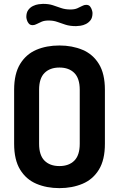

<svg xmlns="http://www.w3.org/2000/svg" viewBox="-20 -966 614 992"><path d="M287 6Q221 6 168 -16.5Q115 -39 84 -89.5Q53 -140 53 -223V-502Q53 -585 84 -635.5Q115 -686 167.5 -708.5Q220 -731 287 -731Q353 -731 406.5 -708.5Q460 -686 491 -635.5Q522 -585 522 -502V-223Q522 -140 491 -89.5Q460 -39 406.5 -16.5Q353 6 287 6ZM287 -108Q336 -108 364 -136Q392 -164 392 -223V-502Q392 -561 364 -589Q336 -617 287 -617Q238 -617 210 -589Q182 -561 182 -502V-223Q182 -164 210 -136Q238 -108 287 -108ZM373 -831Q341 -831 318 -838.5Q295 -846 275.5 -853Q256 -860 231 -860Q210 -860 195.5 -854Q181 -848 170 -842Q159 -836 149 -836Q136 -836 129 -844Q122 -852 119 -862.5Q116 -873 116 -878Q116 -901 126 -914.5Q136 -928 150.5 -935Q165 -942 179.5 -944Q194 -946 202 -946Q232 -946 253 -939Q274 -932 295.5 -924.5Q317 -917 344 -917Q365 -917 379 -923Q393 -929 404 -935Q415 -941 425 -941Q439 -941 445.5 -932.5Q452 -924 455 -914Q458 -904 458 -899Q458 -875 448 -862Q438 -849 424 -842Q410 -835 395.5 -833Q381 -831 373 -831Z"/></svg>

Font: Dosis ExtraLight
Style: Bold
Weight: 700
Version: Version 3.001; ttfautohint (v1.8.2)